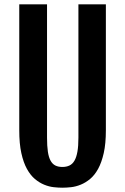

<svg xmlns="http://www.w3.org/2000/svg" viewBox="-20 -854 574 881"><path d="M68.4 -834V-256.3C68.4 -215.3 71.5 -180.4 77.9 -151.6C84.2 -122.8 92.8 -98.6 103.5 -79.1C114.3 -59.6 126.5 -44.1 140.1 -32.7C153.8 -21.3 168 -12.6 182.6 -6.6C197.3 -0.6 211.8 3.3 226.3 4.9C240.8 6.5 254.1 7.3 266.1 7.3C278.2 7.3 291.5 6.5 306.2 4.9C320.8 3.3 335.5 -0.6 350.3 -6.6C365.2 -12.6 379.5 -21.3 393.3 -32.7C407.1 -44.1 419.4 -59.6 430.2 -79.1C440.9 -98.6 449.5 -122.9 456.1 -151.9C462.6 -180.8 465.8 -215.7 465.8 -256.3V-834H339.8V-222.7C339.8 -196.6 338.3 -175 335.2 -157.7C332.1 -140.5 327.6 -126.7 321.5 -116.5C315.5 -106.2 307.9 -98.9 298.6 -94.5C289.3 -90.1 278.5 -87.9 266.1 -87.9C253.7 -87.9 243.1 -90.1 234.1 -94.5C225.2 -98.9 217.9 -106.2 212.2 -116.5C206.5 -126.7 202.3 -140.5 199.7 -157.7C197.1 -175 195.8 -196.6 195.8 -222.7V-834Z"/></svg>

Font: Fjalla One
Style: Regular
Weight: 400
Designer: Irina Smirnova
Foundry: Irina Smirnova
Version: Version 1.001